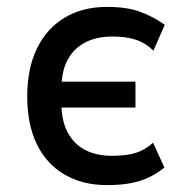

<svg xmlns="http://www.w3.org/2000/svg" viewBox="-20 -528 535 557"><path d="M290 9Q220 9 167.5 -21.5Q115 -52 87 -109.5Q59 -167 59 -248Q59 -330 87.5 -388Q116 -446 168 -477Q220 -508 290 -508Q349 -508 387.5 -493.5Q426 -479 458 -456L425 -381Q403 -403 375 -412.5Q347 -422 305 -422Q261 -422 227.5 -405Q194 -388 175.5 -353Q157 -318 158 -261L152 -291H373V-216H152L158 -237Q157 -182 175 -146.5Q193 -111 226 -93.5Q259 -76 305 -76Q347 -76 374 -84.5Q401 -93 424 -114L457 -42Q436 -25 412 -13.5Q388 -2 358.5 3.5Q329 9 290 9Z"/></svg>

Font: Nunito Sans 7pt Condensed SemiBold
Style: Regular
Weight: 600
Width: 3
Designer: Vernon Adams
Foundry: Vernon Adams
Version: Version 3.101;gftools[0.9.27]